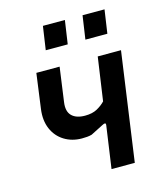

<svg xmlns="http://www.w3.org/2000/svg" viewBox="-106 -781 738 861"><g transform="rotate(-15 263.0 -350.0)"><path d="M305 0 333 -196Q334 -205 329.5 -205.5Q325 -206 316 -201L259 -172Q249 -169 237 -168Q225 -167 213 -167Q167 -167 131.5 -189Q96 -211 79 -250.5Q62 -290 69 -342L91 -504H199L177 -345Q171 -303 191.5 -282.5Q212 -262 253 -262Q287 -262 309.5 -274.5Q332 -287 347 -303L376 -504H484L413 0ZM342 -591 358 -700H460L444 -591ZM158 -591 174 -700H276L260 -591Z"/></g></svg>

Font: Finlandica Medium
Style: Italic
Weight: 500
Italic angle: -8°
Designer: Niklas Ekholm, Juho Hiilivirta, Jaakko Suomalainen
Foundry: Helsinki Type Studio
Version: Version 1.063